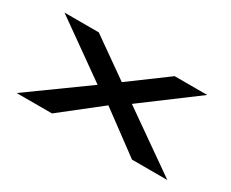

<svg xmlns="http://www.w3.org/2000/svg" viewBox="-77 -714 1155 960"><g transform="rotate(30 500.0 -234.0)"><path d="M65 0 395 -238 71 -468H269L493 -310L707 -468H895L591 -241L935 0H731L493 -176L269 0Z"/></g></svg>

Font: Inconsolata UltraExpanded ExtraBold
Style: Regular
Weight: 800
Width: 9
Monospace: yes
Designer: Raph Levien, Cyreal, Brenton Simpson
Foundry: Raph Levien, Cyreal, Google
Version: Version 3.001; ttfautohint (v1.8.2.53-6de2)